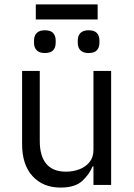

<svg xmlns="http://www.w3.org/2000/svg" viewBox="-20 -837 608 869"><path d="M403 0V-84H399Q384 -47 351.5 -17.5Q319 12 254 12Q175 12 127.5 -39.5Q80 -91 80 -185V-516H160V-199Q160 -130 190 -95Q220 -60 278 -60Q310 -60 338.5 -70.5Q367 -81 385 -103Q403 -125 403 -159V-516H483V0ZM142 -749V-817H422V-749ZM183 -597Q158 -597 146 -609.5Q134 -622 134 -643V-654Q134 -675 146 -687.5Q158 -700 183 -700Q209 -700 220.5 -687.5Q232 -675 232 -654V-643Q232 -622 220.5 -609.5Q209 -597 183 -597ZM381 -597Q356 -597 344 -609.5Q332 -622 332 -643V-654Q332 -675 344 -687.5Q356 -700 381 -700Q407 -700 418.5 -687.5Q430 -675 430 -654V-643Q430 -622 418.5 -609.5Q407 -597 381 -597Z"/></svg>

Font: IBM Plex Sans Var
Style: Regular
Weight: 400
Designer: Mike Abbink, Paul van der Laan, Pieter van Rosmalen
Foundry: Bold Monday
Version: Version 3.000